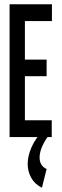

<svg xmlns="http://www.w3.org/2000/svg" viewBox="-20 -644 290 902"><path d="M25 0V-624H224V-545H97V-364H199V-286H97V-79H223V0ZM199 150 177 238Q143 221 126.5 191Q110 161 110 126Q110 89 128 48Q146 7 179 -27L203 0Q166 54 166 96Q166 135 199 150Z"/></svg>

Font: Inconsolata UltraCondensed Bold
Style: Regular
Weight: 700
Width: 1
Monospace: yes
Designer: Raph Levien, Cyreal, Brenton Simpson
Foundry: Raph Levien, Cyreal, Google
Version: Version 3.001; ttfautohint (v1.8.2.53-6de2)